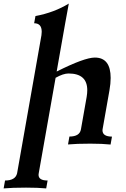

<svg xmlns="http://www.w3.org/2000/svg" viewBox="-69 -802 700 1066"><path d="M187.5 244.1Q142.6 239.7 75.7 239.7Q-2 239.7 -48.8 244.1L-41 200.2Q16.6 200.2 25.9 160.2L161.1 -606.4Q162.6 -616.7 162.6 -625.5Q162.6 -672.9 120.6 -672.9L127.9 -712.9Q231.9 -732.4 313 -782.2L293 -672.9L245.6 -404.8Q399.9 -482.4 457.5 -482.4Q545.4 -482.4 545.4 -369.1Q545.4 -338.4 538.6 -299.8L500.5 -84L500 -78.6Q500 -43.9 552.7 -43.5L544.9 0.5Q499.5 -4.4 432.6 -4.4Q355 -4.4 308.6 0L316.4 -43.9Q373.5 -43.9 380.4 -84L412.1 -263.7Q415.5 -284.2 415.5 -301.3Q415.5 -394 311.5 -394Q282.2 -394 239.7 -370.1L146 160.2L145 168.5Q145 200.2 195.3 200.2Z"/></svg>

Font: Kelvinch
Style: Bold Italic
Weight: 700
Italic angle: -10°
Designer: Paul James Miller
Foundry: High-Logic / Made with FontCreator
Version: Version 3.30 September 23, 2016